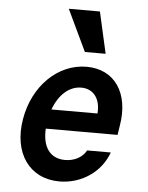

<svg xmlns="http://www.w3.org/2000/svg" viewBox="-57 -866 713 922"><g transform="rotate(5 300.0 -405.0)"><path d="M177 -237H523L530 -282C557 -441 482 -550 347 -550C209 -550 91 -435 64 -273C36 -108 119 10 264 10C370 10 464 -54 498 -150H384C366 -116 327 -95 282 -95C209 -95 172 -149 177 -237ZM330 -448C389 -448 424 -402 418 -331H196C223 -404 272 -448 330 -448ZM432 -620 387 -820H237L332 -620Z"/></g></svg>

Font: CommitMono
Style: Bold Italic
Weight: 700
Monospace: yes
Designer: Eigil Nikolajsen
Foundry: Eigil Nikolajsen
Version: Version 1.143